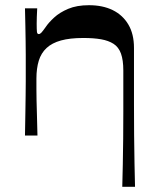

<svg xmlns="http://www.w3.org/2000/svg" viewBox="-20 -521 601 738"><path d="M76 0Q77 -49 77.5 -86Q78 -123 78.5 -152.5Q79 -182 79 -207.5Q79 -233 79 -259Q79 -285 79 -310.5Q79 -336 78.5 -363.5Q78 -391 77.5 -422Q77 -453 76 -489H123Q122 -471 121.5 -456Q121 -441 121 -430Q121 -407 122 -398.5Q123 -390 129 -390Q134 -390 139.5 -396Q145 -402 157 -419Q167 -434 188 -453.5Q209 -473 242 -487Q275 -501 322 -501Q375 -501 413.5 -482Q452 -463 473.5 -426.5Q495 -390 495 -337Q495 -292 495 -236Q495 -180 495 -120.5Q495 -61 495.5 -3Q496 55 497 106.5Q498 158 499 197H450Q451 160 452 112Q453 64 453.5 11.5Q454 -41 454 -91Q454 -141 454 -182.5Q454 -224 454 -250Q454 -290 445 -315Q436 -340 416.5 -352.5Q397 -365 368.5 -370Q340 -375 300 -375Q249 -375 214.5 -365.5Q180 -356 159 -336.5Q138 -317 129 -287.5Q120 -258 120 -219Q120 -198 120 -178.5Q120 -159 120.5 -135Q121 -111 122 -79Q123 -47 124 0Z"/></svg>

Font: Ojuju SemiBold
Style: Regular
Weight: 600
Designer: Chisaokwu Joboson, Mirko Velimirovic
Foundry: Udi Foundry
Version: Version 1.000